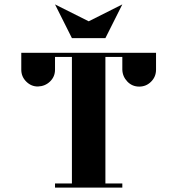

<svg xmlns="http://www.w3.org/2000/svg" viewBox="-20 -856 809 876"><path d="M77.1 -538.1V-615.2H691.9V-538.1Q691.9 -505.9 669.4 -483.4Q647 -460.9 615.2 -460.9Q583 -460.9 561 -483.9Q539.1 -506.8 538.1 -538.1V-596.2H460.9V-19H538.1V0H231V-19H308.1V-596.2H231V-538.1Q231 -505.9 208 -483.9Q185.5 -462.4 153.3 -461.4Q122.6 -460.9 99.6 -483.9Q77.1 -506.3 77.1 -538.1ZM231 -835.9 384.8 -758.8 538.1 -835.9 460.9 -682.1H308.1Z"/></svg>

Font: Hjet
Style: Regular
Weight: 400
Designer: T. Christopher White
Version: Version 1.2